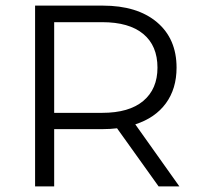

<svg xmlns="http://www.w3.org/2000/svg" viewBox="-20 -664 705 684"><path d="M545 0 397 -207Q373 -204 346 -204H173V0H105V-644H346Q469 -644 539 -585Q609 -526 609 -423Q609 -348 571 -296Q533 -244 462 -221L619 0ZM541 -423Q541 -501 490.5 -543Q440 -585 344 -585H173V-262H344Q440 -262 490.5 -304.5Q541 -347 541 -423Z"/></svg>

Font: Montserrat Ace
Style: Regular
Weight: 400
Designer: Julieta Ulanovsky
Foundry: Julieta Ulanovsky
Version: Version 1